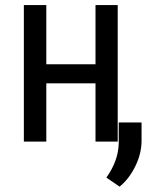

<svg xmlns="http://www.w3.org/2000/svg" viewBox="-20 -548 590 743"><path d="M435.5 0H349.6V-225.6H159.2V0H72.3V-528.3H159.2V-299.3H349.6V-528.3H435.5ZM442.9 174.3 391.6 139.2Q437.5 75.2 439.5 7.3V-74.2H527.8V-3.4Q527.8 45.9 503.7 95.2Q479.5 144.5 442.9 174.3Z"/></svg>

Font: Roboto Condensed
Style: Regular
Weight: 400
Designer: Google
Version: Version 2.001047; 2015